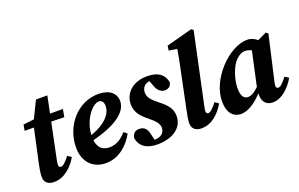

<svg xmlns="http://www.w3.org/2000/svg" viewBox="-88 -1080 2267 1457"><g transform="rotate(-20 1045.0 -351.5)"><path d="M65.7 -426.4H186L383.9 -420.7L395.2 -483.4H192.8V-488.5L74.2 -474.4L65.7 -426.4ZM81.2 -153.3C74 -119.5 67.2 -82.3 67.2 -53.2C67.2 -8.3 97.5 15.2 144.3 15.2C229.6 15.2 295.4 -50.4 334.5 -117.7L304 -138.1C270.9 -95.9 249.3 -75.9 231.7 -75.9C221.8 -75.9 214.2 -83.2 214.2 -97C214.2 -107 216.5 -120.8 220.3 -139.9L319.6 -620.5H227.7L146.6 -454.7L81.2 -153.3Z M563.9 15.2C672.3 15.2 752.2 -63.6 793.4 -141L765.4 -161.2C734 -122.1 688.3 -88.2 629.7 -88.2C567.5 -88.2 530 -127.2 530 -209.2C530 -333.5 613.6 -444 670.7 -444C691.4 -444 707.9 -427.8 707.9 -395.1C707.9 -332.3 653 -251.4 468.9 -204.8L471.5 -167.6C710.5 -216.2 824.2 -299 824.2 -390.7C824.2 -455.4 774.7 -498.5 685.5 -498.5C516.2 -498.5 388.7 -346.3 388.7 -173C388.7 -55.8 459.6 15.2 563.9 15.2Z M972.7 -7.5 956.4 -80.1C946.5 -125.9 920.1 -143.3 885.6 -143.3C852.3 -143.3 833.4 -122.9 827.7 -91.1C838.3 -22.4 891.7 15.2 977.4 15.2C1117.8 15.2 1187.9 -55.4 1187.9 -136.2C1187.9 -194.2 1162.6 -229.3 1101.9 -277.2C1049.2 -318.4 1021.7 -346.1 1021.7 -386.6C1021.7 -421.8 1042.6 -457.4 1095 -457.4C1111 -457.4 1125.4 -456.8 1139.7 -456L1077.9 -476.2L1101 -412.2C1116.8 -369.2 1144.6 -351.1 1171.2 -351.1C1204.3 -351.1 1223.4 -370.6 1226.5 -399C1213.7 -459.7 1170.8 -498.5 1079.4 -498.5C958.4 -498.5 891.1 -425 891.1 -339.8C891.1 -273.9 926.9 -235.7 982.7 -190.1C1032.5 -150.5 1052 -124.5 1052 -93.7C1052 -53.9 1024 -26 973.5 -26C952.1 -26 933.3 -26.6 910.9 -28.5L972.7 -7.5Z M1335.8 15.2C1421.6 15.2 1484.6 -50.7 1524 -117.7L1493.8 -138.1C1461 -96.4 1438.6 -75.9 1422.6 -75.9C1412.5 -75.9 1404.8 -83.2 1404.8 -97C1404.8 -107 1407.1 -120.8 1411.7 -139.9L1532.4 -707L1517.1 -719.4L1306.4 -662.9L1300.9 -625.2L1425.9 -604.9L1371.1 -638.8C1359.9 -567.7 1344.7 -495.1 1330 -424.6L1277.9 -174.2C1265.5 -115 1258.8 -79.6 1258.8 -52.9C1258.8 -8.9 1288.2 15.2 1335.8 15.2Z M1654.5 15.2C1722.7 15.2 1802.3 -46.8 1862.2 -127L1856.1 -159.1C1817.1 -115.4 1780.8 -87.5 1748.9 -87.5C1715.1 -87.5 1694 -112.9 1694 -176C1694 -247 1726.2 -348.1 1772.8 -390.9C1797.5 -414.4 1820.7 -424.6 1842.6 -424.6C1869.7 -424.6 1896.5 -413 1920.1 -396.3L1987.8 -445.8C1959.6 -478.9 1926.4 -498.5 1887 -498.5C1739.5 -498.5 1549.4 -302.5 1549.4 -124.2C1549.4 -21.3 1600.1 15.2 1654.5 15.2ZM1911.9 15.2C1986.8 15.2 2053.9 -55.3 2089.6 -118.4L2059.1 -138.8C2028.4 -99.4 2006 -75.9 1987.5 -75.9C1975.9 -75.9 1969.3 -83.2 1969.3 -96.5C1969.3 -107 1972.3 -120.8 1976.8 -139.3L2056.8 -488.7L2040.3 -501.3L1900.7 -436.2L1839.2 -154.4C1832.9 -125 1829.2 -101.1 1829.2 -75.7C1829.2 -14.4 1862.5 15.2 1911.9 15.2Z"/></g></svg>

Font: Source Serif Variable
Style: Italic
Weight: 389
Italic angle: -12°
Designer: Frank Grießhammer
Foundry: Adobe Systems Incorporated
Version: Version 3.001;hotconv 1.0.111;makeotfexe 2.5.65597